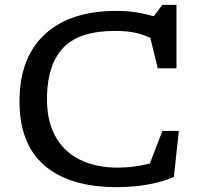

<svg xmlns="http://www.w3.org/2000/svg" viewBox="-20 -762 816 792"><path d="M465.5 -70.5Q531 -70.5 598 -87.5L650 -222H717.5L697.5 -32.5Q659 -14 595.8 -2Q532.5 10 461.5 10Q266 10 162.2 -80.5Q58.5 -171 60.5 -350Q62.5 -527.5 166.8 -622.2Q271 -717 460 -717Q505.5 -717 542.8 -711Q580 -705 614.5 -695L649.5 -742H708V-480H631L600 -606Q562.5 -622.5 529.8 -628.5Q497 -634.5 455.5 -634.5Q309.5 -634.5 244 -568.2Q178.5 -502 174 -371.5Q170.5 -271.5 205.8 -204.5Q241 -137.5 308 -104Q375 -70.5 465.5 -70.5Z"/></svg>

Font: Newsreader 6pt
Style: Regular
Weight: 400
Designer: Hugues Gentile
Foundry: Production Type
Version: Version 1.003; ttfautohint (v1.8.3)